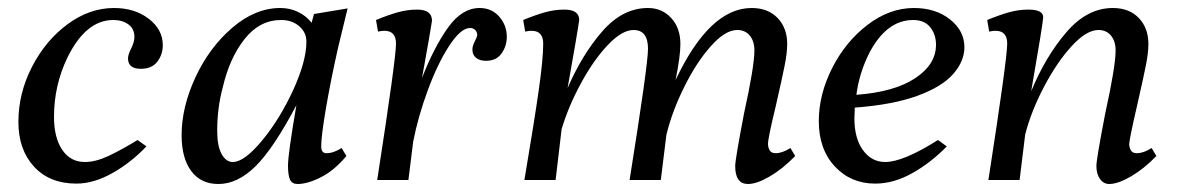

<svg xmlns="http://www.w3.org/2000/svg" viewBox="-20 -450 2944 480"><path d="M26 -145Q26 -217 60 -283Q94 -349 149 -389.5Q204 -430 265 -430Q317 -430 352 -403Q387 -376 387 -337Q387 -314 373.5 -296Q360 -278 332 -278Q300 -278 300 -304Q300 -313 308 -329Q316 -345 316 -358Q316 -378 301 -389Q286 -400 263 -400Q195 -400 149 -307Q115 -237 115 -158Q115 -106 135.5 -75.5Q156 -45 192 -45Q219 -45 251 -60Q283 -75 324 -100L346 -84Q307 -43 260.5 -17Q214 9 171 9Q104 9 65 -33.5Q26 -76 26 -145Z M434 -112Q434 -182 468.5 -256.5Q503 -331 560.5 -380.5Q618 -430 681 -430Q705 -430 725.5 -420Q746 -410 759 -393L765 -415L849 -429L825 -330Q807 -250 795 -180Q783 -110 783 -84Q783 -67 796 -67Q814 -67 834 -80L846 -60Q816 -24 782.5 -7Q749 10 724 10Q710 10 705 -1Q700 -12 700 -36Q700 -65 721 -187Q664 -79 619 -34.5Q574 10 526 10Q482 10 458 -22.5Q434 -55 434 -112ZM746 -346Q746 -369 728 -384.5Q710 -400 683 -400Q629 -400 591.5 -352.5Q554 -305 537 -232Q523 -180 523 -123Q523 -85 534 -65Q545 -45 562 -45Q591 -45 635.5 -99Q680 -153 713 -225Q746 -297 746 -346Z M970 -341Q970 -373 941 -373Q933 -373 925 -371L920 -400Q949 -412 973.5 -419Q998 -426 1023 -426Q1060 -426 1060 -398Q1055 -365 1035 -255Q1065 -332 1100 -381Q1135 -430 1179 -430Q1209 -430 1228 -408.5Q1247 -387 1247 -358Q1247 -335 1234 -316.5Q1221 -298 1195 -298Q1179 -298 1170 -305.5Q1161 -313 1161 -326Q1161 -335 1167 -346.5Q1173 -358 1173 -363Q1173 -370 1168 -375Q1163 -380 1155 -380Q1132 -380 1103 -335.5Q1074 -291 1049.5 -224.5Q1025 -158 1013 -96L1001 0H923Q970 -303 970 -341Z M1818 -35Q1818 -51 1840 -166Q1866 -284 1866 -324Q1866 -347 1854.5 -361Q1843 -375 1823 -375Q1793 -375 1757 -334.5Q1721 -294 1690.5 -232.5Q1660 -171 1646 -113L1632 0H1554Q1600 -288 1600 -328Q1600 -375 1564 -375Q1535 -375 1499.5 -337.5Q1464 -300 1432.5 -242Q1401 -184 1384 -127L1369 0H1291Q1316 -148 1327 -225.5Q1338 -303 1338 -341Q1338 -373 1309 -373Q1301 -373 1293 -371L1288 -400Q1317 -412 1341.5 -419Q1366 -426 1391 -426Q1428 -426 1428 -400Q1424 -370 1399 -230Q1436 -315 1486.5 -372.5Q1537 -430 1600 -430Q1635 -430 1658 -405Q1681 -380 1681 -340Q1681 -310 1669 -250Q1754 -430 1859 -430Q1900 -430 1924 -405Q1948 -380 1948 -340Q1948 -318 1941.5 -285.5Q1935 -253 1919 -183Q1900 -105 1900 -90Q1900 -82 1904 -74.5Q1908 -67 1919 -67Q1936 -67 1956 -80L1968 -60Q1937 -28 1904.5 -9Q1872 10 1850 10Q1818 10 1818 -35Z M2027 -147Q2027 -214 2060.5 -280Q2094 -346 2149 -388Q2204 -430 2265 -430Q2319 -430 2355 -401.5Q2391 -373 2391 -332Q2391 -297 2363 -265Q2335 -233 2273.5 -210.5Q2212 -188 2117 -181L2116 -154Q2116 -104 2137.5 -74.5Q2159 -45 2193 -45Q2238 -45 2325 -100L2347 -84Q2307 -43 2260.5 -17Q2214 9 2168 9Q2107 9 2067 -34Q2027 -77 2027 -147ZM2320 -338Q2320 -364 2305.5 -382Q2291 -400 2263 -400Q2197 -400 2154 -319Q2128 -268 2121 -213Q2216 -220 2268 -254.5Q2320 -289 2320 -338Z M2721 -35Q2721 -52 2743 -166Q2769 -284 2769 -324Q2769 -347 2757.5 -361Q2746 -375 2726 -375Q2696 -375 2659 -334.5Q2622 -294 2590 -233Q2558 -172 2543 -114L2529 0H2451Q2498 -303 2498 -341Q2498 -373 2469 -373Q2461 -373 2453 -371L2448 -400Q2477 -412 2501.5 -419Q2526 -426 2551 -426Q2588 -426 2588 -407Q2588 -395 2558 -222Q2594 -309 2646 -369.5Q2698 -430 2762 -430Q2803 -430 2827 -405Q2851 -380 2851 -340Q2851 -318 2844.5 -285.5Q2838 -253 2822 -183Q2804 -105 2803 -90Q2803 -82 2807 -74.5Q2811 -67 2822 -67Q2839 -67 2859 -80L2871 -60Q2840 -28 2807.5 -9Q2775 10 2753 10Q2739 10 2730 -2.5Q2721 -15 2721 -35Z"/></svg>

Font: Unna
Style: Italic
Weight: 400
Italic angle: -8.05°
Designer: Jorge de Buen Unna
Foundry: Omnibus-Type
Version: Version 2.008